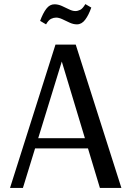

<svg xmlns="http://www.w3.org/2000/svg" viewBox="-20 -918 642 938"><path d="M29 0 251 -700H350L573 0H468L269 -660H295L92 0ZM126 -193V-243H438V-193ZM205 -799 176 -816Q190 -854 206.5 -875.5Q223 -897 246 -897Q264 -897 282 -889Q300 -881 317 -872.5Q334 -864 348 -864Q360 -864 372 -870Q384 -876 397 -898L426 -881Q413 -844 396 -821.5Q379 -799 356 -799Q338 -799 320 -807.5Q302 -816 285 -824Q268 -832 254 -832Q242 -832 229.5 -826Q217 -820 205 -799Z"/></svg>

Font: Sutasoma
Style: Regular
Weight: 400
Designer: Izhar Fathurrohim, Akbar Rohmanto, Arusyal Khofiqoini
Foundry: Kiwari Kolektiv
Version: Version 1.102